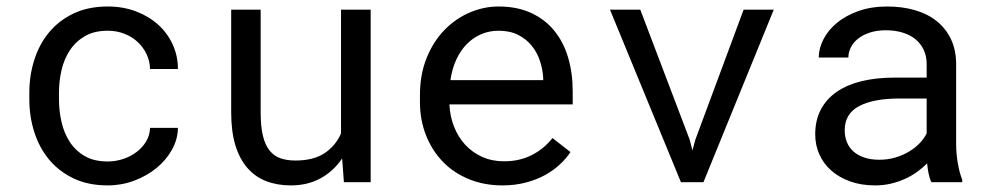

<svg xmlns="http://www.w3.org/2000/svg" viewBox="-20 -558 3040 588"><path d="M310.1 -63.5Q334.5 -63.5 357.7 -71.3Q380.9 -79.1 398.9 -93Q417 -106.9 428 -125.7Q439 -144.5 439.5 -166.5H524.9Q524.4 -131.3 506.6 -99.4Q488.8 -67.4 459 -43.2Q429.2 -19 390.6 -4.6Q352.1 9.8 310.1 9.8Q250 9.8 205.1 -11.7Q160.2 -33.2 130.1 -69.6Q100.1 -106 85 -153.6Q69.8 -201.2 69.8 -253.9V-274.4Q69.8 -326.7 85 -374.5Q100.1 -422.4 130.1 -458.7Q160.2 -495.1 205.1 -516.6Q250 -538.1 310.1 -538.1Q356.9 -538.1 396.2 -523.2Q435.5 -508.3 464.1 -482.7Q492.7 -457 508.8 -421.9Q524.9 -386.7 524.9 -346.7H439.5Q439 -370.6 429 -391.8Q418.9 -413.1 401.9 -429.2Q384.8 -445.3 361.1 -454.6Q337.4 -463.9 310.1 -463.9Q268.1 -463.9 239.5 -447Q210.9 -430.2 193.4 -403.1Q175.8 -376 168.2 -342.3Q160.6 -308.6 160.6 -274.4V-253.9Q160.6 -219.2 168.2 -185.3Q175.8 -151.4 193.1 -124.3Q210.4 -97.2 239 -80.3Q267.6 -63.5 310.1 -63.5Z M1027.8 -72.8Q1001.5 -33.7 961.9 -12Q922.4 9.8 870.6 9.8Q829.1 9.8 795.4 -3.2Q761.7 -16.1 737.8 -43.5Q713.9 -70.8 700.9 -113Q688 -155.3 688 -214.4V-528.3H778.3V-213.4Q778.3 -170.4 785.2 -142.1Q792 -113.8 805.7 -96.9Q819.3 -80.1 839.1 -73.2Q858.9 -66.4 884.8 -66.4Q939.9 -66.4 973.9 -88.9Q1007.8 -111.3 1024.4 -149.4V-528.3H1115.2V0H1033.2Z M1518.6 9.8Q1462.9 9.8 1416.3 -9.3Q1369.6 -28.3 1336.4 -62.5Q1303.2 -96.7 1284.7 -143.6Q1266.1 -190.4 1266.1 -245.6V-266.1Q1266.1 -330.1 1286.6 -380.6Q1307.1 -431.2 1341.1 -466.1Q1375 -501 1418.2 -519.5Q1461.4 -538.1 1506.8 -538.1Q1564 -538.1 1606.7 -518.3Q1649.4 -498.5 1677.7 -463.6Q1706.1 -428.7 1720 -381.3Q1733.9 -334 1733.9 -278.8V-238.3H1356.4Q1357.9 -202.1 1370.4 -170.4Q1382.8 -138.7 1404.5 -115Q1426.3 -91.3 1456.5 -77.6Q1486.8 -64 1523.4 -64Q1571.8 -64 1609.4 -83.5Q1647 -103 1671.9 -135.3L1727.1 -92.3Q1713.9 -72.3 1694.1 -54Q1674.3 -35.6 1648.4 -21.5Q1622.6 -7.3 1589.8 1.2Q1557.1 9.8 1518.6 9.8ZM1506.8 -463.9Q1479.5 -463.9 1455.1 -453.9Q1430.7 -443.8 1411.1 -424.6Q1391.6 -405.3 1378.2 -377.2Q1364.7 -349.1 1359.4 -312.5H1643.6V-319.3Q1642.1 -345.7 1633.5 -371.6Q1625 -397.5 1608.4 -418Q1591.8 -438.5 1566.7 -451.2Q1541.5 -463.9 1506.8 -463.9Z M2092.3 -129.9 2100.6 -97.2 2109.4 -129.9 2257.3 -528.3H2349.6L2134.3 0H2065.4L1848.1 -528.3H1940.9Z M2832.5 0Q2827.1 -10.3 2824 -25.6Q2820.8 -41 2819.3 -57.6Q2805.7 -43.9 2788.8 -31.7Q2772 -19.5 2751.7 -10.3Q2731.4 -1 2708.5 4.4Q2685.5 9.8 2659.7 9.8Q2617.7 9.8 2583.7 -2.4Q2549.8 -14.6 2526.1 -35.4Q2502.4 -56.2 2489.5 -84.7Q2476.6 -113.3 2476.6 -146.5Q2476.6 -189.9 2493.9 -222.7Q2511.2 -255.4 2543 -277.1Q2574.7 -298.8 2619.4 -309.6Q2664.1 -320.3 2719.2 -320.3H2817.9V-361.8Q2817.9 -385.7 2809.1 -404.8Q2800.3 -423.8 2784.2 -437.3Q2768.1 -450.7 2744.9 -458Q2721.7 -465.3 2692.9 -465.3Q2666 -465.3 2644.8 -458.5Q2623.5 -451.7 2608.9 -440.4Q2594.2 -429.2 2586.2 -413.8Q2578.1 -398.4 2578.1 -381.8H2487.3Q2487.8 -410.6 2502.2 -438.5Q2516.6 -466.3 2543.7 -488.5Q2570.8 -510.7 2609.6 -524.4Q2648.4 -538.1 2697.8 -538.1Q2742.7 -538.1 2781.2 -527.1Q2819.8 -516.1 2847.9 -493.9Q2876 -471.7 2892.1 -438.5Q2908.2 -405.3 2908.2 -360.8V-115.2Q2908.2 -88.9 2913.1 -59.3Q2918 -29.8 2926.8 -7.8V0ZM2672.9 -68.8Q2699.2 -68.8 2722.2 -75.7Q2745.1 -82.5 2763.9 -93.8Q2782.7 -105 2796.4 -119.4Q2810.1 -133.8 2817.9 -149.4V-256.3H2733.9Q2654.8 -256.3 2610.8 -232.9Q2566.9 -209.5 2566.9 -159.2Q2566.9 -139.6 2573.5 -123Q2580.1 -106.4 2593.3 -94.5Q2606.4 -82.5 2626.5 -75.7Q2646.5 -68.8 2672.9 -68.8Z"/></svg>

Font: Roboto Mono
Style: Regular
Weight: 400
Designer: Google
Version: Version 2.000985; 2015; ttfautohint (v1.3)